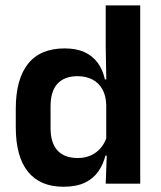

<svg xmlns="http://www.w3.org/2000/svg" viewBox="-20 -681 596 712"><path d="M215 11.5Q128.5 11.5 83.5 -44.5Q38.5 -100.5 38.5 -209.5V-277Q38.5 -387.5 84 -444.5Q129.5 -501.5 219.5 -501.5Q263.5 -501.5 293.8 -487.5Q324 -473.5 342.8 -447.5Q361.5 -421.5 369 -386.5H406.5L374 -291.5Q373 -326 359.8 -349.8Q346.5 -373.5 323 -386Q299.5 -398.5 267.5 -398.5Q219 -398.5 193.2 -370.5Q167.5 -342.5 167.5 -287V-206Q167.5 -151 193.2 -123Q219 -95 268.5 -95Q296.5 -95 318.5 -105.5Q340.5 -116 355.2 -134.2Q370 -152.5 376.5 -175.5L407 -104H371Q363 -72 345 -45.8Q327 -19.5 295.5 -4Q264 11.5 215 11.5ZM372 0 376.5 -120 374 -148.5V-349L374.5 -369.5L372 -510V-661H500V0Z"/></svg>

Font: Anek Latin Medium SemiBold
Style: Regular
Weight: 600
Version: Version 1.003